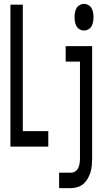

<svg xmlns="http://www.w3.org/2000/svg" viewBox="-20 -759 540 994"><path d="M34 0V-735H98V-80H230V0ZM415 -601Q403 -601 392.5 -607Q382 -613 376 -623.5Q370 -634 368 -646Q366 -658 366 -670Q366 -682 368 -694Q370 -706 376 -716.5Q382 -727 392.5 -733Q403 -739 415 -739Q427 -739 437.5 -733Q448 -727 454 -716.5Q460 -706 462 -694Q464 -682 464 -670Q464 -658 462 -646Q460 -634 454 -623.5Q448 -613 437.5 -607Q427 -601 415 -601ZM286 215V135H348Q360 135 370.5 127.5Q381 120 386 108.5Q391 97 392.5 85Q394 73 394 60V-440H320V-520H457V60Q457 78 455.5 96Q454 114 449 131Q444 148 435 164Q426 180 413.5 191.5Q401 203 383.5 209Q366 215 348 215Z"/></svg>

Font: Iosevka SS10 Medium
Style: Regular
Weight: 500
Monospace: yes
Designer: Belleve Invis
Foundry: Belleve Invis
Version: Version 28.0.6; ttfautohint (v1.8.4)